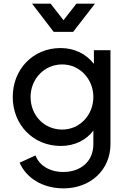

<svg xmlns="http://www.w3.org/2000/svg" viewBox="-20 -815 699 1055"><path d="M329 220C479 220 587 117 587 -23V-539H496V-464C453 -519 389 -551 313 -551C161 -551 50 -434 50 -282C50 -130 162 -13 314 -13C387 -13 453 -43 493 -98V-23C493 76 419 130 328 130C248 130 194 90 175 39L88 79C124 163 214 220 329 220ZM148 -282C148 -381 223 -461 322 -461C418 -461 493 -381 493 -282C493 -183 418 -103 322 -103C222 -103 148 -182 148 -282ZM156 -795 275 -640H382L502 -795H400L329 -704L258 -795Z"/></svg>

Font: Mluvka Medium
Style: Regular
Weight: 500
Designer: Modified by Jiří Krblich, Original typeface by Gumpita Rahayu
Foundry: Gumpita Rahayu & Jiří Krblich
Version: Version 2.000;Glyphs 3.1.1 (3134)